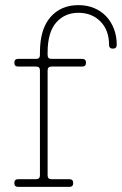

<svg xmlns="http://www.w3.org/2000/svg" viewBox="-20 -730 476 750"><path d="M136 -525Q136 -616 177 -663Q218 -710 286 -710Q320 -710 347.5 -698.5Q375 -687 394.5 -666.5Q414 -646 425 -617.5Q436 -589 436 -555Q436 -540 421 -540Q406 -540 406 -555Q406 -612 372.5 -646Q339 -680 286 -680Q233 -680 199.5 -642Q166 -604 166 -525V-515Q166 -500 181 -500H301Q316 -500 316 -485Q316 -470 301 -470H181Q166 -470 166 -455V-45Q166 -30 181 -30H251Q266 -30 266 -15Q266 0 251 0H51Q36 0 36 -15Q36 -30 51 -30H121Q136 -30 136 -45V-455Q136 -470 121 -470H51Q36 -470 36 -485Q36 -500 51 -500H121Q136 -500 136 -515Z"/></svg>

Font: Nixie One
Style: Regular
Weight: 400
Designer: Jovanny Lemonad
Foundry: Jovanny Lemonad
Version: Version 1.000 2011 initial release